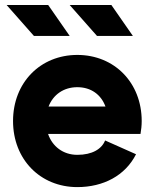

<svg xmlns="http://www.w3.org/2000/svg" viewBox="-20 -743 625 776"><path d="M117.2 -597.7H261.7L174.8 -722.7H6.8ZM372.1 -597.7H517.1L430.2 -722.7H261.7ZM404.8 -175.3C391.1 -140.6 352.5 -117.2 292.5 -117.2C234.9 -117.2 191.4 -151.4 174.3 -201.7H547.9C550.8 -218.3 552.7 -236.3 552.7 -253.9C552.7 -408.7 442.4 -521 292.5 -521C142.6 -521 32.7 -408.7 32.7 -253.9C32.7 -99.1 142.6 13.2 292.5 13.2C397.5 13.2 486.3 -33.2 529.8 -119.6ZM292.5 -390.6C348.1 -390.6 388.7 -360.4 406.2 -312.5H176.3C194.8 -360.4 237.3 -390.6 292.5 -390.6Z"/></svg>

Font: Giphurs ExtraBold
Style: Regular
Weight: 800
Version: Version 1.000